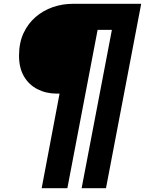

<svg xmlns="http://www.w3.org/2000/svg" viewBox="-20 -740 762 1009"><path d="M279 -248Q223 -248 177.5 -271Q132 -294 106 -338.5Q80 -383 80 -447Q80 -515 103.5 -565.5Q127 -616 167 -650.5Q207 -685 257.5 -702.5Q308 -720 364 -720H722L537 249H409L568 -583H493L334 249H199L293 -248Z"/></svg>

Font: Kufam ExtraBold
Style: Italic
Weight: 800
Italic angle: -11°
Designer: Artur Schmal
Foundry: Original Type
Version: Version 1.301; ttfautohint (v1.8.3)